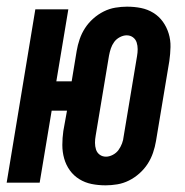

<svg xmlns="http://www.w3.org/2000/svg" viewBox="-36 -548 556 576"><path d="M281 8Q259 8 239 4Q219 0 202 -10.5Q185 -21 173.5 -37Q162 -53 156.5 -72.5Q151 -92 151 -113Q151 -134 154 -155L165 -216H119L83 0H-16L70 -520H169L133 -304H179L194 -395Q197 -413 203 -430.5Q209 -448 219 -463.5Q229 -479 243.5 -492Q258 -505 275 -513.5Q292 -522 310 -525Q328 -528 345 -528Q367 -528 387 -524Q407 -520 424 -509.5Q441 -499 452.5 -483Q464 -467 470 -447.5Q476 -428 475.5 -407Q475 -386 472 -365L432 -125Q429 -107 423 -89.5Q417 -72 407 -56.5Q397 -41 382.5 -28Q368 -15 351 -6.5Q334 2 316 5Q298 8 281 8ZM282 -78Q292 -78 302.5 -83.5Q313 -89 319.5 -98Q326 -107 330 -117.5Q334 -128 335 -139L375 -379Q377 -390 377 -400.5Q377 -411 374 -420.5Q371 -430 363 -436Q355 -442 344 -442Q334 -442 323.5 -436.5Q313 -431 306.5 -422Q300 -413 296.5 -402.5Q293 -392 291 -381L251 -141Q249 -130 249 -119.5Q249 -109 252 -99.5Q255 -90 263 -84Q271 -78 282 -78Z"/></svg>

Font: Iosevka SS04 Semibold Oblique
Style: Regular
Weight: 600
Italic angle: -9°
Monospace: yes
Designer: Belleve Invis
Foundry: Belleve Invis
Version: Version 19.0.0; ttfautohint (v1.8.4)